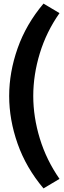

<svg xmlns="http://www.w3.org/2000/svg" viewBox="-20 -908 356 1068"><path d="M311 -835Q238 -731 201.5 -611.5Q165 -492 165 -374Q165 -257 201.5 -137.5Q238 -18 311 87L222 140Q125 25 78 -108.5Q31 -242 31 -374Q31 -506 78 -639.5Q125 -773 222 -888Z"/></svg>

Font: Bitter
Style: Bold
Weight: 700
Designer: Sol Matas, and Bitter project Authors
Foundry: Sol Matas
Version: Version 2.001